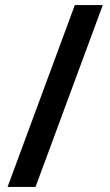

<svg xmlns="http://www.w3.org/2000/svg" viewBox="-20 -738 436 762"><path d="M388 -718H277L10 4H121Z"/></svg>

Font: Noto Sans Myanmar UI SemiCondensed SemiBold
Style: Regular
Weight: 600
Width: 4
Designer: Monotype Design Team
Foundry: Monotype Imaging Inc.
Version: Version 2.103